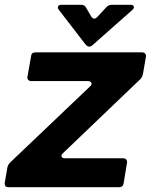

<svg xmlns="http://www.w3.org/2000/svg" viewBox="-36 -783 631 803"><path d="M481 -16Q478 0 462 0H0Q-19 0 -16 -20L-5 -83Q-2 -95 6 -103L340 -421Q347 -427 347 -433Q347 -438 342.5 -441Q338 -444 331 -444H95Q86 -444 81.5 -449.5Q77 -455 79 -463L94 -548Q95 -564 113 -564H558Q567 -564 571.5 -558.5Q576 -553 574 -544L562 -474Q558 -459 551 -452L228 -143Q221 -137 221 -131Q221 -121 237 -121H479Q488 -121 492.5 -115Q497 -109 495 -101ZM321 -598 210 -742Q206 -747 206 -752Q206 -763 221 -763H303Q318 -763 324 -751L345 -715Q351 -705 358 -705Q364 -705 370 -711L409 -753Q418 -763 432 -763H509Q524 -763 524 -753Q524 -747 517 -741L353 -596Q345 -588 336 -588Q330 -588 321 -598Z"/></svg>

Font: Open Sauce Two ExtraBold Italic
Style: Regular
Weight: 800
Italic angle: -10°
Designer: Alfredo Marco Pradil
Foundry: Creative Sauce Fz LLC
Version: Version 1.477